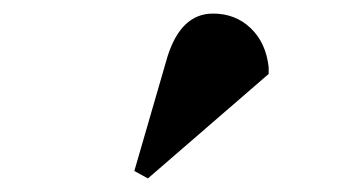

<svg xmlns="http://www.w3.org/2000/svg" viewBox="-20 -848 501 283"><path d="M198 -585 178 -596 227 -765Q247 -828 294 -828Q327 -828 349.5 -806.5Q372 -785 376 -749V-739Z"/></svg>

Font: Literata 72pt Black
Style: Regular
Weight: 900
Designer: Latin by Veronika Burian and Jose Scaglione. Greek by Irene Vlachou. Cyrillic by Vera Evstafieva.
Foundry: TypeTogether
Version: Version 3.002